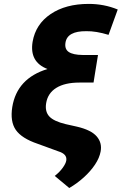

<svg xmlns="http://www.w3.org/2000/svg" viewBox="-20 -757 626 969"><path d="M574.2 -709 527.8 -581.1Q463.9 -600.6 416 -599.6Q319.8 -600.6 310.5 -542Q305.2 -509.3 327.1 -494.6Q349.1 -480 397.5 -479.5H474.6L459.5 -386.7L452.1 -340.3H380.4Q307.6 -340.3 264.4 -313.7Q221.2 -287.1 212.9 -236.3Q206.1 -194.3 228.5 -169.7Q251 -145 312 -130.4L368.7 -117.7Q439.9 -101.1 468 -68.6Q496.1 -36.1 487.8 7.8Q481.9 40 459.5 73.7Q437 107.4 403.3 137.9Q369.6 168.5 329.6 191.9L256.3 130.9Q281.2 111.3 296.6 89.8Q312 68.4 314.5 53.2Q319.8 20.5 274.4 6.8L170.4 -31.2Q89.4 -58.6 59.8 -101.3Q30.3 -144 42 -217.3Q65.9 -361.8 219.7 -408.7Q127.9 -443.8 144.5 -545.9Q159.7 -634.8 235.6 -686Q311.5 -737.3 427.7 -737.3Q505.4 -737.3 574.2 -709Z"/></svg>

Font: Inter Extra Bold
Style: Italic
Weight: 800
Italic angle: -9.39999°
Designer: Rasmus Andersson
Foundry: rsms
Version: Version 4.000;git-3c8e0fc